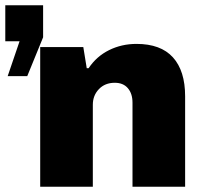

<svg xmlns="http://www.w3.org/2000/svg" viewBox="-92 -706 779 726"><path d="M60 -528H223L236 -448H243Q273 -493 320.5 -516.5Q368 -540 424 -540Q516 -540 562 -489Q608 -438 608 -342V0H409V-318Q409 -352 391.5 -372.5Q374 -393 342 -393Q305 -393 282 -369Q259 -345 259 -310V0H60ZM-18 -550H-72V-686H71V-565L11 -418H-63Z"/></svg>

Font: Archivo Black
Style: Regular
Weight: 400
Designer: Hector Gatti
Foundry: Omnibus-Type
Version: Version 1.101; ttfautohint (v1.8)